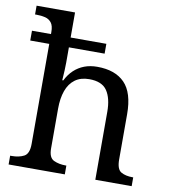

<svg xmlns="http://www.w3.org/2000/svg" viewBox="-84 -833 804 905"><g transform="rotate(10 317.5 -380.0)"><path d="M18 0V-42H26Q60 -42 84 -54.5Q108 -67 108 -114V-593H17V-640H108V-650Q108 -680 96.5 -694.5Q85 -709 66.5 -713.5Q48 -718 26 -718H18V-760H202V-640H373V-593H202V-520Q202 -502 201 -482.5Q200 -463 199 -449Q198 -435 198 -435H203Q218 -465 239.5 -485Q261 -505 288.5 -515.5Q316 -526 350 -526Q436 -526 481.5 -479.5Q527 -433 527 -330V-114Q527 -67 548.5 -54.5Q570 -42 604 -42H607V0H433V-325Q433 -390 408.5 -426Q384 -462 323 -462Q282 -462 255 -442Q228 -422 215 -385.5Q202 -349 202 -300V-109Q202 -65 226.5 -53.5Q251 -42 284 -42H287V0Z"/></g></svg>

Font: Noto Naskh Arabic UI
Style: Regular
Weight: 400
Designer: Monotype Design Team, David Williams, Mohamad Dakak and Nizar Qandah
Foundry: Monotype Imaging Inc.
Version: Version 2.014